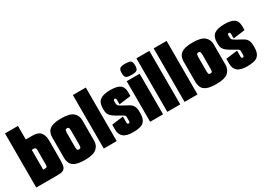

<svg xmlns="http://www.w3.org/2000/svg" viewBox="-9 -1275 2661 1926"><g transform="rotate(-30 1321.0 -312.0)"><path d="M25 0V-627H175V-470H250Q319 -470 346 -436Q373 -402 373 -343V-145Q373 -91 368.5 -59.5Q364 -28 343 -14Q322 0 270 0ZM175 -120H194Q210 -120 216.5 -125Q223 -130 223 -155V-322Q223 -350 199 -350H175Z M590 5Q517 5 479.5 -11Q442 -27 428.5 -55.5Q415 -84 415 -120V-351Q415 -388 428.5 -416Q442 -444 479.5 -460Q517 -476 590 -476Q685 -476 724 -442.5Q763 -409 763 -353V-118Q763 -62 724 -28.5Q685 5 590 5ZM589 -117Q607 -117 610 -129Q613 -141 613 -150V-325Q613 -333 610 -347Q607 -361 589 -361Q571 -361 568 -347Q565 -333 565 -325V-150Q565 -141 568 -129Q571 -117 589 -117Z M807 -620H957V0H807Z M1146 6Q1068 6 1034 -23.5Q1000 -53 1000 -106V-165L1134 -182V-114Q1134 -104 1137 -98.5Q1140 -93 1150 -93Q1165 -93 1165 -114Q1165 -147 1164.5 -162Q1164 -177 1147 -186Q1129 -197 1111 -207Q1093 -217 1075 -227Q1041 -247 1025 -264.5Q1009 -282 1004.5 -299Q1000 -316 1000 -333V-357Q1000 -420 1037 -448Q1074 -476 1154 -476Q1234 -476 1268 -451Q1302 -426 1302 -370V-323L1166 -305V-356Q1166 -366 1163 -371.5Q1160 -377 1150 -377Q1135 -377 1135 -356Q1135 -330 1137.5 -320.5Q1140 -311 1149 -303Q1154 -299 1175 -286Q1196 -273 1241 -250Q1273 -234 1287.5 -209Q1302 -184 1302 -140V-120Q1302 -55 1269 -24.5Q1236 6 1146 6Z M1419 -500Q1370 -500 1355.5 -514Q1341 -528 1341 -565Q1341 -603 1355.5 -616.5Q1370 -630 1419 -630Q1469 -630 1483 -616.5Q1497 -603 1497 -565Q1497 -528 1483 -514Q1469 -500 1419 -500ZM1344 0V-470H1494V0Z M1543 -620H1693V0H1543Z M1743 -620H1893V0H1743Z M2112 5Q2039 5 2001.5 -11Q1964 -27 1950.5 -55.5Q1937 -84 1937 -120V-351Q1937 -388 1950.5 -416Q1964 -444 2001.5 -460Q2039 -476 2112 -476Q2207 -476 2246 -442.5Q2285 -409 2285 -353V-118Q2285 -62 2246 -28.5Q2207 5 2112 5ZM2111 -117Q2129 -117 2132 -129Q2135 -141 2135 -150V-325Q2135 -333 2132 -347Q2129 -361 2111 -361Q2093 -361 2090 -347Q2087 -333 2087 -325V-150Q2087 -141 2090 -129Q2093 -117 2111 -117Z M2468 6Q2390 6 2356 -23.5Q2322 -53 2322 -106V-165L2456 -182V-114Q2456 -104 2459 -98.5Q2462 -93 2472 -93Q2487 -93 2487 -114Q2487 -147 2486.5 -162Q2486 -177 2469 -186Q2451 -197 2433 -207Q2415 -217 2397 -227Q2363 -247 2347 -264.5Q2331 -282 2326.5 -299Q2322 -316 2322 -333V-357Q2322 -420 2359 -448Q2396 -476 2476 -476Q2556 -476 2590 -451Q2624 -426 2624 -370V-323L2488 -305V-356Q2488 -366 2485 -371.5Q2482 -377 2472 -377Q2457 -377 2457 -356Q2457 -330 2459.5 -320.5Q2462 -311 2471 -303Q2476 -299 2497 -286Q2518 -273 2563 -250Q2595 -234 2609.5 -209Q2624 -184 2624 -140V-120Q2624 -55 2591 -24.5Q2558 6 2468 6Z"/></g></svg>

Font: Smooch Sans Black
Style: Regular
Weight: 900
Designer: Robert E. Leuschke
Foundry: Robert E. Leuschke
Version: Version 1.010; ttfautohint (v1.8.3)